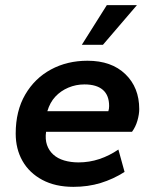

<svg xmlns="http://www.w3.org/2000/svg" viewBox="-20 -716 600 746"><path d="M265 10Q195 10 144.5 -17Q94 -44 67.5 -90.5Q41 -137 41 -197Q41 -285 78 -348.5Q115 -412 178 -446Q241 -480 320 -480Q413 -480 467 -428Q521 -376 521 -292Q521 -272 514 -247.5Q507 -223 493 -204H159Q155 -175 162.5 -153Q170 -131 187 -115.5Q204 -100 229.5 -92.5Q255 -85 285 -85Q327 -85 366 -98Q405 -111 440 -135L464 -48Q420 -20 371 -5Q322 10 265 10ZM164 -284H401Q404 -293 404 -304Q404 -346 379.5 -367Q355 -388 308 -388Q275 -388 245.5 -375.5Q216 -363 195 -340.5Q174 -318 164 -284ZM298 -542 395 -696H512L380 -542Z"/></svg>

Font: Gantari SemiBold
Style: Italic
Weight: 600
Italic angle: -10°
Designer: Anugrah Pasau
Foundry: Lafontype
Version: Version 1.000